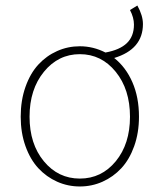

<svg xmlns="http://www.w3.org/2000/svg" viewBox="-20 -656 572 688"><path d="M54.2 -237.8Q54.2 -296.4 71.3 -344.7Q88.4 -393.1 117.4 -424.6Q146.5 -456.1 184.8 -473.1Q223.1 -490.2 266.1 -490.2Q314 -490.2 357.9 -467.8Q409.2 -477.1 434.6 -501.5Q460 -525.9 460 -567.9Q460 -592.8 445.8 -620.1L472.2 -636.2Q492.2 -600.1 492.2 -569.8Q492.2 -479.5 389.2 -448.2Q430.7 -415.5 454.3 -361.6Q478 -307.6 478 -237.8Q478 -180.2 460.9 -132.3Q443.8 -84.5 414.8 -53.2Q385.7 -22 347.4 -4.9Q309.1 12.2 266.1 12.2Q223.1 12.2 184.8 -4.9Q146.5 -22 117.4 -53.2Q88.4 -84.5 71.3 -132.3Q54.2 -180.2 54.2 -237.8ZM445.8 -237.8Q445.8 -335.9 394.5 -398.9Q343.3 -461.9 266.1 -461.9Q189 -461.9 137.5 -398.9Q85.9 -335.9 85.9 -237.8Q85.9 -140.1 137.2 -78.1Q188.5 -16.1 266.1 -16.1Q343.8 -16.1 394.8 -78.1Q445.8 -140.1 445.8 -237.8Z"/></svg>

Font: Source Sans 3 ExtraLight
Style: Regular
Weight: 200
Designer: Paul D. Hunt
Foundry: Adobe
Version: Version 3.052;hotconv 1.1.0;makeotfexe 2.6.0